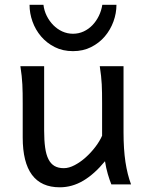

<svg xmlns="http://www.w3.org/2000/svg" viewBox="-20 -777 619 809"><path d="M449.2 0Q445.8 -8.3 441.9 -19.5Q438 -30.8 434.3 -43.5Q430.7 -56.2 427.5 -70.1Q424.3 -84 422.4 -97.7Q377.9 -43.5 330.8 -15.6Q283.7 12.2 231.9 12.2Q75.7 12.2 75.7 -197.8V-341.8Q75.7 -365.2 75.4 -384.3Q75.2 -403.3 74.2 -421.1Q73.2 -439 71.3 -457.5Q69.3 -476.1 65.9 -498H166V-227.1Q166 -185.5 170.2 -155.5Q174.3 -125.5 184.1 -106.2Q193.8 -86.9 209.7 -77.6Q225.6 -68.4 249 -68.4Q270.5 -68.4 294.9 -81.3Q319.3 -94.2 341.6 -114.3Q363.8 -134.3 382.1 -158.4Q400.4 -182.6 410.2 -205.1V-341.8Q410.2 -365.7 409.9 -385Q409.7 -404.3 408.7 -421.9Q407.7 -439.5 405.8 -457.5Q403.8 -475.6 400.4 -498H500.5V-219.7Q500.5 -148.4 508.5 -95Q516.6 -41.5 532.2 0ZM470.7 -756.8Q470.7 -721.2 458 -686.3Q445.3 -651.4 421.6 -623.5Q397.9 -595.7 364 -578.6Q330.1 -561.5 287.6 -561.5Q244.6 -561.5 210.7 -578.6Q176.8 -595.7 153.1 -623.5Q129.4 -651.4 116.9 -686.3Q104.5 -721.2 104.5 -756.8H163.1Q166 -731.9 177 -710Q188 -688 204.6 -671.1Q221.2 -654.3 242.4 -644.5Q263.7 -634.8 287.6 -634.8Q311.5 -634.8 332.5 -644.5Q353.5 -654.3 369.6 -671.1Q385.7 -688 396.5 -710Q407.2 -731.9 411.1 -756.8Z"/></svg>

Font: Andika New Basic
Style: Regular
Weight: 400
Designer: Victor Gaultney, Annie Olsen, Julie Remington, Don Collingsworth, Eric Hays
Foundry: SIL International
Version: Version 5.500; ttfautohint (v1.8.3)